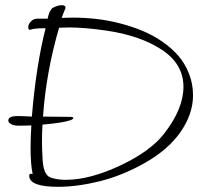

<svg xmlns="http://www.w3.org/2000/svg" viewBox="-20 -712 815 741"><path d="M12 -247Q12 -250 13.5 -253Q15 -256 17 -257.5Q19 -259 22 -260.5Q25 -262 28.5 -262.5Q32 -263 36.5 -263.5Q41 -264 45 -264Q49 -264 55 -264Q71 -264 103 -262Q119 -458 156 -603Q154 -603 152 -603Q150 -603 148 -603Q140 -603 131 -602.5Q122 -602 113.5 -601Q105 -600 100 -598Q98 -597 96 -597Q89 -597 89 -607Q89 -618 99 -629Q109 -640 125 -640H164Q169 -668 182 -681Q203 -692 219 -692Q226 -692 229.5 -689.5Q233 -687 233 -681Q225 -663 218 -643Q239 -644 262 -644Q306 -644 350.5 -639Q395 -634 440.5 -622.5Q486 -611 527.5 -594Q569 -577 605.5 -552Q642 -527 668 -497Q694 -467 709.5 -427.5Q725 -388 725 -344Q725 -271 675 -200Q627 -133 539.5 -83.5Q452 -34 365 -12.5Q278 9 204 9Q98 9 93 -30Q92 -36 94.5 -39.5Q97 -43 106 -40Q98 -78 98 -142Q98 -180 101 -228Q82 -227 48 -227Q39 -227 31 -229.5Q23 -232 17.5 -236.5Q12 -241 12 -247ZM144 -105Q146 -37 175 -27Q200 -18 234 -18Q326 -18 443.5 -73Q561 -128 614 -197Q688 -292 688 -377Q688 -465 604.5 -520Q521 -575 390 -594Q307 -606 248 -606Q238 -606 228 -605.5Q218 -605 208 -605Q158 -434 146 -262Q165 -262 196.5 -261.5Q228 -261 248 -261Q263 -261 263 -257Q263 -251 248 -247Q222 -238 144 -231Q142 -199 142 -167.5Q142 -136 144 -105Z"/></svg>

Font: Bilbo Swash Caps
Style: Regular
Weight: 400
Designer: Robert E. Leuschke
Foundry: Robert E. Leuschke
Version: Version 1.003